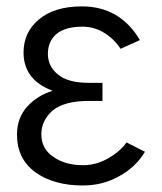

<svg xmlns="http://www.w3.org/2000/svg" viewBox="-20 -563 507 601"><path d="M33.2 -141.6Q33.2 -194.3 65.4 -229.5Q97.7 -264.6 143.6 -278.3Q143.6 -278.3 143.6 -279.3Q53.7 -313.5 53.7 -398.4Q53.7 -461.9 101.6 -502Q150.4 -543 236.3 -543Q355.5 -543 418 -437.5Q397.5 -428.7 357.4 -410.2Q337.9 -440.4 306.6 -460Q275.4 -479.5 238.3 -479.5Q184.6 -479.5 157.2 -457Q129.9 -433.6 129.9 -394.5Q129.9 -355.5 161.1 -330.1Q192.4 -303.7 258.8 -303.7Q272.5 -303.7 300.8 -303.7Q300.8 -290 300.8 -247.1Q290 -247.1 258.8 -247.1Q180.7 -247.1 144.5 -216.8Q109.4 -185.5 109.4 -142.6Q109.4 -97.7 146.5 -72.3Q183.6 -45.9 240.2 -45.9Q281.2 -45.9 318.4 -67.4Q356.4 -88.9 376 -117.2Q395.5 -107.4 433.6 -87.9Q405.3 -40 353.5 -11.7Q301.8 17.6 239.3 17.6Q147.5 17.6 89.8 -24.4Q33.2 -66.4 33.2 -141.6Z"/></svg>

Font: Gothic A1
Style: Regular
Weight: 400
Designer: HanYang I&C Co.,Ltd.
Version: Version 2.50